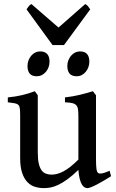

<svg xmlns="http://www.w3.org/2000/svg" viewBox="-20 -924 581 958"><path d="M534.2 -44.9Q516.1 -33.2 497.8 -22.5Q479.5 -11.7 463.4 -3.4Q447.3 4.9 434.8 9.8Q422.4 14.6 416.5 14.6Q407.7 14.6 400.4 9.8Q393.1 4.9 387.2 -5.9Q381.3 -16.6 377.2 -33.9Q373 -51.3 371.1 -76.2Q340.8 -46.9 315.9 -29.1Q291 -11.2 270.3 -1.5Q249.5 8.3 232.2 11.5Q214.8 14.6 199.2 14.6Q176.3 14.6 155 8.3Q133.8 2 117.2 -14.9Q100.6 -31.7 90.6 -61Q80.6 -90.3 80.6 -136.2V-343.8Q80.6 -367.2 79.3 -380.1Q78.1 -393.1 72.3 -399.7Q66.4 -406.2 54 -408.7Q41.5 -411.1 19 -413.6V-438Q38.6 -439.9 55.7 -442.6Q72.8 -445.3 88.6 -449Q104.5 -452.6 120.4 -457.5Q136.2 -462.4 153.8 -468.8L168.5 -448.7V-164.6Q168.5 -131.3 173.1 -109.9Q177.7 -88.4 186.5 -75.7Q195.3 -63 208.3 -57.9Q221.2 -52.7 237.3 -52.7Q251 -52.7 265.9 -56.6Q280.8 -60.5 297.1 -69.3Q313.5 -78.1 331.8 -92.5Q350.1 -106.9 371.1 -127.9V-343.8Q371.1 -365.7 369.1 -378.9Q367.2 -392.1 360.1 -399.4Q353 -406.7 339.8 -409.7Q326.7 -412.6 304.2 -413.6V-438Q343.8 -442.4 378.4 -450.9Q413.1 -459.5 443.4 -468.8L459 -448.7V-128.9Q459 -98.6 461.2 -82Q463.4 -65.4 470.2 -60.5Q476.1 -56.6 489 -58.8Q502 -61 526.9 -71.8ZM425.8 -616.7Q425.8 -601.6 420.9 -588.4Q416 -575.2 407.5 -565.2Q398.9 -555.2 387.5 -549.3Q376 -543.5 362.8 -543.5Q338.9 -543.5 327.4 -556.6Q315.9 -569.8 315.9 -594.7Q315.9 -609.9 321 -623Q326.2 -636.2 334.7 -646.2Q343.3 -656.2 354.7 -661.9Q366.2 -667.5 378.9 -667.5Q425.8 -667.5 425.8 -616.7ZM227.1 -616.7Q227.1 -601.6 222.2 -588.4Q217.3 -575.2 208.7 -565.2Q200.2 -555.2 188.5 -549.3Q176.8 -543.5 163.6 -543.5Q139.6 -543.5 128.4 -556.6Q117.2 -569.8 117.2 -594.7Q117.2 -609.9 122.3 -623Q127.4 -636.2 136 -646.2Q144.5 -656.2 155.8 -661.9Q167 -667.5 179.7 -667.5Q227.1 -667.5 227.1 -616.7ZM299.3 -699.2H242.2L112.3 -877.4Q119.1 -887.2 123.8 -893.3Q128.4 -899.4 136.7 -903.8L272 -786.6L405.3 -903.8Q413.6 -899.4 418.7 -893.3Q423.8 -887.2 430.2 -877.4Z"/></svg>

Font: Gentium Book Basic
Style: Regular
Weight: 400
Designer: J. Victor Gaultney and Annie Olsen
Foundry: SIL International
Version: Version 1.102; 2013; Maintenance release